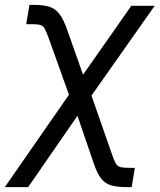

<svg xmlns="http://www.w3.org/2000/svg" viewBox="-66 -563 654 787"><path d="M-46.4 204.1 251 -224.1H290.5L393.6 71.3Q402.3 96.7 409.4 108.2Q416.5 119.6 429 122.3Q441.4 125 465.3 125H486.8L473.6 204.1H456.5Q416 204.1 390.6 197Q365.2 189.9 348.9 169.2Q332.5 148.4 318.8 108.4L251.5 -88.4L49.3 204.1ZM229.5 -138.7 134.3 -404.8Q124 -433.6 117.2 -445.8Q110.4 -458 98.9 -460.9Q87.4 -463.9 63 -463.9H41.5L54.7 -543H72.3Q111.8 -543 136.2 -535.4Q160.6 -527.8 177.2 -506.3Q193.8 -484.9 209 -441.9L274.4 -256.8L472.2 -539.1H567.9L286.1 -138.7Z"/></svg>

Font: Inter 18pt
Style: Italic
Weight: 400
Italic angle: -9.3988°
Designer: Rasmus Andersson
Foundry: rsms
Version: Version 4.001;git-66647c0bb